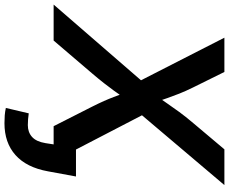

<svg xmlns="http://www.w3.org/2000/svg" viewBox="-120 -668 977 818"><g transform="rotate(90 368.0 -259.5)"><path d="M-21 0 343.3 -420.4 327.1 -322.3 120.1 -727.5H266.1L332 -594.2Q348.1 -561.5 358.4 -535.4Q368.7 -509.3 377.2 -484.9Q385.7 -460.4 395.5 -432.1H364.3Q384.3 -460.4 400.9 -484.9Q417.5 -509.3 436.8 -535.6Q456.1 -562 483.4 -594.2L595.7 -727.5H748L410.6 -329.1L426.3 -423.3L646 0H497.1L414.1 -163.6Q399.4 -192.9 389.9 -214.4Q380.4 -235.8 372.8 -255.9Q365.2 -275.9 355.5 -301.8H377.4Q359.9 -276.4 345.2 -256.1Q330.6 -235.8 313.7 -214.4Q296.9 -192.9 272 -163.6L132.3 0ZM484.4 209.5Q466.8 209.5 450.9 208.3Q435.1 207 419.4 203.6L442.4 106Q453.6 107.9 467.3 108.9Q481 109.9 492.7 109.9Q522.9 109.9 543 91.8Q563 73.7 569.3 34.7L574.7 0H528.8L544.4 -95.2H711.4L689.5 23.9Q672.9 115.7 620.1 162.6Q567.4 209.5 484.4 209.5Z"/></g></svg>

Font: Inter 16pt SemiBold
Style: Italic
Weight: 600
Italic angle: -9.3988°
Version: Version 4.001;git-66647c0bb